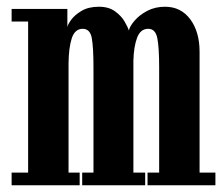

<svg xmlns="http://www.w3.org/2000/svg" viewBox="-20 -550 664 570"><path d="M14.5 0V-37.5H63.5V-486H14.5V-523.5H180V-469Q180.5 -476 191 -490.8Q201.5 -505.5 222.2 -517.8Q243 -530 273.5 -530Q303 -530 321.8 -516.2Q340.5 -502.5 350.2 -485.5Q360 -468.5 362.5 -459.5Q365.5 -472.5 379.8 -489Q394 -505.5 417.2 -517.8Q440.5 -530 470 -530Q517 -530 544.8 -492.8Q572.5 -455.5 572.5 -396V-37.5H619.5V0H418V-37.5H452.5V-350.5Q452.5 -409 447 -436.8Q441.5 -464.5 420 -464.5Q397 -464.5 387 -438Q377 -411.5 376 -369V-37.5H411V0H224V-37.5H257.5V-350.5Q257.5 -409 252.5 -436.8Q247.5 -464.5 225.5 -464.5Q202.5 -464.5 193.2 -436.8Q184 -409 183.5 -361.5V-37.5H216.5V0Z"/></svg>

Font: Imbue 10pt
Style: Bold
Weight: 700
Designer: Tyler Finck
Foundry: Etcetera Type Company
Version: Version 1.102; ttfautohint (v1.8.3)